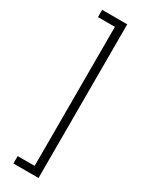

<svg xmlns="http://www.w3.org/2000/svg" viewBox="-255 -873 833 1080"><g transform="rotate(30 161.0 -333.0)"><path d="M56 118V166H219V-832H56V-785H166V118Z"/></g></svg>

Font: Noto Sans Devanagari SemiCondensed Light
Style: Regular
Weight: 300
Width: 4
Designer: Jelle Bosma - Monotype Design Team
Foundry: Monotype Imaging Inc.
Version: Version 2.004